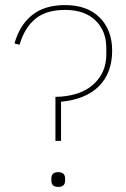

<svg xmlns="http://www.w3.org/2000/svg" viewBox="-20 -730 496 755"><path d="M198 -176V-349Q294 -351 346 -397Q398 -443 398 -516V-542Q398 -608 355.5 -649.5Q313 -691 236 -691Q161 -691 118.5 -655.5Q76 -620 57 -554L37 -559Q57 -631 106 -670.5Q155 -710 236 -710Q323 -710 372 -661Q421 -612 421 -531Q421 -443 369 -391Q317 -339 220 -330V-176ZM209 5Q182 5 182 -20V-28Q182 -53 209 -53Q236 -53 236 -28V-20Q236 5 209 5Z"/></svg>

Font: IBM Plex Sans Arabic Thin
Style: Regular
Weight: 100
Designer: Mike Abbink, Paul van der Laan, Pieter van Rosmalen, Wael Morcos, Khajak Apelian
Foundry: Bold Monday
Version: Version 1.101